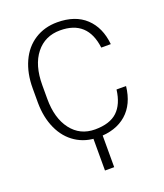

<svg xmlns="http://www.w3.org/2000/svg" viewBox="-165 -830 980 1148"><g transform="rotate(-20 324.5 -255.5)"><path d="M593.3 -221.7Q581.1 -109.4 512.9 -49.8Q444.8 9.8 331.5 9.8Q252.4 9.8 191.7 -29.8Q130.9 -69.3 97.7 -141.8Q64.5 -214.4 64 -307.6V-399.9Q64 -494.6 97.2 -567.9Q130.4 -641.1 192.6 -680.9Q254.9 -720.7 335.9 -720.7Q450.2 -720.7 516.4 -658.9Q582.5 -597.2 593.3 -488.3H532.7Q510.3 -669.4 335.9 -669.4Q239.3 -669.4 181.9 -597.2Q124.5 -524.9 124.5 -397.5V-310.5Q124.5 -187.5 180.4 -114.3Q236.3 -41 331.5 -41Q425.8 -41 473.6 -86.2Q521.5 -131.3 532.7 -221.7ZM360.8 210H302.2V-23.4H360.8Z"/></g></svg>

Font: RobotoInd Light
Style: Regular
Weight: 300
Designer: Google
Version: Version 2.001151; 2014